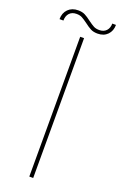

<svg xmlns="http://www.w3.org/2000/svg" viewBox="-194 -882 587 928"><g transform="rotate(20 100.0 -418.0)"><path d="M90 -719H110V0H90ZM95 -791Q76 -805 64.5 -811Q53 -817 36 -817Q13 -817 0 -803Q-13 -789 -13 -765H-33Q-33 -797 -13.5 -816.5Q6 -836 38 -836Q59 -836 73.5 -828.5Q88 -821 106 -807Q125 -793 136.5 -787Q148 -781 165 -781Q188 -781 201 -795Q214 -809 214 -832H233Q233 -801 214 -781.5Q195 -762 163 -762Q142 -762 127.5 -769.5Q113 -777 95 -791Z"/></g></svg>

Font: Montserrat-Arabic Thin
Style: Regular
Weight: 250
Designer: Mohamed Gaber
Foundry: Kief Type Foundry
Version: Version 5.008